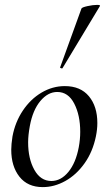

<svg xmlns="http://www.w3.org/2000/svg" viewBox="-20 -751 441 785"><path d="M378 -248Q378 -222 372 -193Q359 -130 325.5 -83Q292 -36 247 -11Q202 14 155 14Q93 14 59.5 -28.5Q26 -71 26 -139Q26 -161 31 -193Q42 -252 73.5 -299Q105 -346 150 -372.5Q195 -399 245 -399Q309 -399 343.5 -357.5Q378 -316 378 -248ZM95 -169Q95 -102 120.5 -56.5Q146 -11 190 -11Q229 -11 259.5 -48Q290 -85 302 -149Q308 -181 308 -212Q308 -280 283.5 -327.5Q259 -375 214 -375Q176 -375 145 -338Q114 -301 102 -236Q95 -198 95 -169ZM377 -731Q390 -731 389 -727L236 -473Q235 -470 229.5 -472Q224 -474 226 -476L313 -716Q315 -721 337.5 -726Q360 -731 377 -731Z"/></svg>

Font: CormorantInfant-MediumItalic
Style: Italic
Weight: 500
Italic angle: -10°
Designer: Christian Thalmann (Catharsis Fonts)
Foundry: Catharsis Fonts
Version: Version 3.303